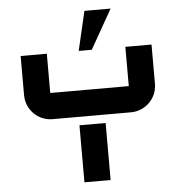

<svg xmlns="http://www.w3.org/2000/svg" viewBox="-60 -967 959 1023"><g transform="rotate(-5 420.0 -455.0)"><path d="M429.5 -910 380.5 -700H450.5L569.5 -910ZM70 -490C70 -412.7 132.7 -350 210 -350H630C707.3 -350 770 -412.7 770 -490V-700H630V-490H210V-700H70ZM350 0H490V-305H350Z"/></g></svg>

Font: Abstante
Style: Regular
Weight: 500
Designer: Valerio Brotto (Silverblur_type)
Version: Version 1.000;Glyphs 3.1.2 (3151)